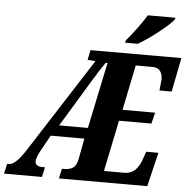

<svg xmlns="http://www.w3.org/2000/svg" viewBox="-90 -991 1032 1050"><g transform="rotate(5 426.5 -465.5)"><path d="M-17 -54H-11Q9 -54 30.5 -73Q52 -92 78 -131L415 -656L372 -660L383 -714H882L845 -527H778Q784 -581 784 -590Q784 -618 770.5 -635Q757 -652 729 -652H637L586 -404H765L750 -343H572L514 -62H626Q662 -62 685 -84.5Q708 -107 720 -144L735 -187H802L757 0H272L284 -54H295Q325 -54 343.5 -65.5Q362 -77 370 -113L392 -229H207L161 -146Q137 -102 137 -82Q137 -54 179 -54H191L179 0H-29ZM406 -289 482 -652H472Q442 -610 394 -530Q382 -509 356 -467L248 -289ZM571 -784Q597 -814 628 -856Q659 -898 679 -931H831L828 -921Q808 -895 746 -846Q684 -797 637 -771H568Z"/></g></svg>

Font: Noto Serif CondExtraBold
Style: Italic
Weight: 800
Width: 3
Italic angle: -12°
Designer: Monotype Design Team
Foundry: Monotype Imaging Inc.
Version: Version 1.001